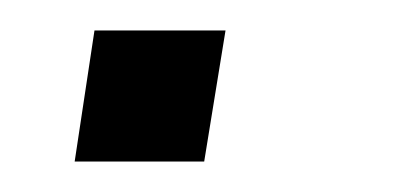

<svg xmlns="http://www.w3.org/2000/svg" viewBox="-20 -106 259 126"><path d="M29 0 42 -86H128L114 0Z"/></svg>

Font: Nunito Sans 12pt Light
Style: Italic
Weight: 300
Italic angle: -9°
Designer: Vernon Adams
Foundry: Vernon Adams
Version: Version 3.101;gftools[0.9.27]